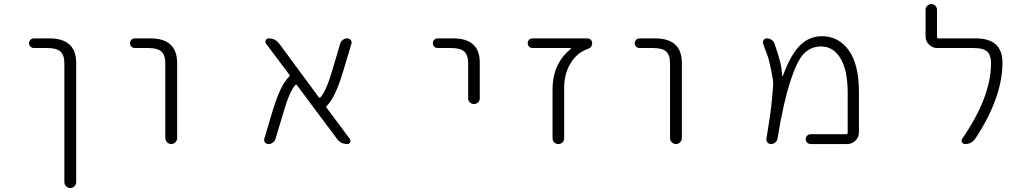

<svg xmlns="http://www.w3.org/2000/svg" viewBox="-20 -735 5040 951"><path d="M148.4 -497.1Q137.7 -497.1 130.9 -503.9Q124 -510.7 124 -521Q124 -531.2 130.9 -538.1Q137.7 -544.9 148.4 -544.9H224.6Q356.4 -544.9 357.4 -424.8V167Q357.4 178.7 348.6 187.5Q339.8 196.3 328.1 196.3Q316.4 196.3 307.6 187.5Q298.8 178.7 298.8 167V-420.9Q298.8 -461.9 279.8 -479.5Q260.7 -497.1 214.8 -497.1Z M648.4 -497.1Q637.7 -497.1 630.9 -503.9Q624 -510.7 624 -521Q624 -531.2 630.9 -538.1Q637.7 -544.9 648.4 -544.9H724.6Q856.4 -544.9 857.4 -424.8V-50.8Q857.4 -39.1 848.6 -30.3Q839.8 -21.5 828.1 -21.5Q816.4 -21.5 807.6 -30.3Q798.8 -39.1 798.8 -50.8V-420.9Q798.8 -461.9 779.8 -479.5Q760.7 -497.1 714.8 -497.1Z M1712.9 -46.9Q1718.8 -39.1 1714.4 -30.3Q1710 -21.5 1700.2 -21.5Q1668 -21.5 1649.4 -46.9L1451.2 -312.5Q1447.3 -318.4 1442.4 -313.5Q1414.1 -282.2 1385.7 -183.6L1344.7 -47.9Q1341.8 -36.1 1331.5 -28.8Q1321.3 -21.5 1309.6 -21.5Q1298.8 -21.5 1292 -30.3Q1288.1 -35.2 1288.1 -42Q1288.1 -44.9 1289.1 -47.9L1332 -191.4Q1369.1 -313.5 1411.1 -354.5Q1417 -359.4 1413.1 -365.2L1297.9 -518.6Q1292 -526.4 1296.4 -535.6Q1300.8 -544.9 1311.5 -544.9Q1343.8 -544.9 1363.3 -518.6L1558.6 -253.9Q1562.5 -248 1567.4 -252.9Q1595.7 -284.2 1625 -383.8L1665 -518.6Q1668 -530.3 1678.2 -537.6Q1688.5 -544.9 1700.2 -544.9Q1710.9 -544.9 1717.8 -536.1Q1721.7 -531.2 1721.7 -524.4Q1721.7 -521.5 1720.7 -518.6L1677.7 -375Q1640.6 -252.9 1599.6 -211.9Q1593.8 -207 1597.7 -201.2Z M2147.5 -497.1Q2137.7 -497.1 2130.9 -503.9Q2124 -510.7 2124 -521Q2124 -531.2 2130.9 -538.1Q2137.7 -544.9 2147.5 -544.9H2224.6Q2356.4 -544.9 2356.4 -424.8V-248Q2356.4 -236.3 2348.1 -228Q2339.8 -219.7 2327.6 -219.7Q2315.4 -219.7 2307.1 -228Q2298.8 -236.3 2298.8 -248V-420.9Q2298.8 -461.9 2279.8 -479.5Q2260.7 -497.1 2214.8 -497.1Z M2807.6 -493.2Q2808.6 -494.1 2808.1 -495.6Q2807.6 -497.1 2805.7 -497.1H2618.2Q2607.4 -497.1 2600.6 -503.9Q2593.8 -510.7 2593.8 -521Q2593.8 -531.2 2600.6 -538.1Q2607.4 -544.9 2618.2 -544.9H2889.6Q2899.4 -544.9 2906.2 -538.1Q2913.1 -531.2 2913.1 -521.5Q2913.1 -500 2890.6 -492.2Q2840.8 -474.6 2811.5 -429.7Q2774.4 -376 2774.4 -299.8V-50.8Q2774.4 -38.1 2766.1 -29.8Q2757.8 -21.5 2745.6 -21.5Q2733.4 -21.5 2725.1 -29.8Q2716.8 -38.1 2716.8 -50.8V-292Q2716.8 -363.3 2745.1 -418Q2769.5 -463.9 2807.6 -493.2Z M3148.4 -497.1Q3137.7 -497.1 3130.9 -503.9Q3124 -510.7 3124 -521Q3124 -531.2 3130.9 -538.1Q3137.7 -544.9 3148.4 -544.9H3224.6Q3356.4 -544.9 3357.4 -424.8V-50.8Q3357.4 -39.1 3348.6 -30.3Q3339.8 -21.5 3328.1 -21.5Q3316.4 -21.5 3307.6 -30.3Q3298.8 -39.1 3298.8 -50.8V-420.9Q3298.8 -461.9 3279.8 -479.5Q3260.7 -497.1 3214.8 -497.1Z M3995.1 -21.5Q3985.4 -21.5 3978 -28.8Q3970.7 -36.1 3970.7 -45.9Q3970.7 -55.7 3978 -63Q3985.4 -70.3 3995.1 -70.3H4171.9Q4178.7 -70.3 4178.7 -78.1V-275.4Q4178.7 -386.7 4143.1 -445.8Q4107.4 -504.9 4046.9 -504.9Q3996.1 -504.9 3960.9 -468.3Q3925.8 -431.6 3892.6 -325.2Q3860.4 -226.6 3831.1 -48.8Q3829.1 -37.1 3819.8 -29.3Q3810.5 -21.5 3798.8 -21.5Q3788.1 -21.5 3781.2 -29.8Q3774.4 -38.1 3776.4 -48.8Q3789.1 -127.9 3793.9 -161.1Q3799.8 -199.2 3804.7 -254.9Q3809.6 -305.7 3809.6 -323.2Q3809.6 -339.8 3799.8 -386.7Q3791 -430.7 3783.2 -455.1Q3776.4 -473.6 3759.8 -518.6Q3758.8 -522.5 3758.8 -525.4Q3758.8 -531.2 3761.7 -536.1Q3767.6 -544.9 3778.3 -544.9Q3791 -544.9 3801.8 -537.6Q3812.5 -530.3 3816.4 -518.6Q3835.9 -462.9 3844.7 -426.8Q3852.5 -394.5 3854.5 -358.4Q3854.5 -357.4 3855.5 -357.4Q3856.4 -357.4 3857.4 -358.4Q3892.6 -455.1 3935.5 -502.9Q3983.4 -555.7 4050.8 -555.7Q4133.8 -555.7 4184.1 -485.8Q4234.4 -416 4234.4 -278.3V-79.1Q4234.4 -55.7 4217.3 -38.6Q4200.2 -21.5 4176.8 -21.5Z M4812.5 -544.9Q4945.3 -544.9 4945.3 -424.8Q4945.3 -252 4810.5 -47.9Q4792 -21.5 4759.8 -21.5Q4750 -21.5 4745.1 -30.3Q4740.2 -39.1 4746.1 -47.9Q4888.7 -254.9 4888.7 -421.9Q4888.7 -461.9 4869.6 -479.5Q4850.6 -497.1 4803.7 -497.1H4622.1Q4598.6 -497.1 4581.5 -514.2Q4564.5 -531.2 4564.5 -554.7V-686.5Q4564.5 -698.2 4572.8 -706.5Q4581.1 -714.8 4592.8 -714.8Q4604.5 -714.8 4612.8 -706.5Q4621.1 -698.2 4621.1 -686.5V-552.7Q4621.1 -544.9 4628.9 -544.9Z"/></svg>

Font: Rounded-X Mgen+ 1mn light
Style: Regular
Weight: 200
Designer: [Source Han Sans]
Ryoko NISHIZUKA  (kana & ideographs); Paul D. Hunt (Latin, Greek & Cyrillic); Wenlong ZHANG  (bopomofo
Version: Version 1.059.20150602